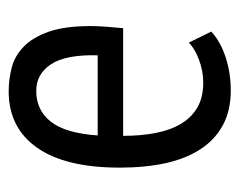

<svg xmlns="http://www.w3.org/2000/svg" viewBox="-76 -476 564 453"><g transform="rotate(-90 206.5 -250.0)"><path d="M358 -34Q334 -12 297 0Q260 12 219 12Q172 12 137.5 -6.5Q103 -25 80.5 -59.5Q58 -94 47.5 -142Q37 -190 37 -250Q37 -378 84 -445Q131 -512 217 -512Q245 -512 272.5 -505Q300 -498 322 -477Q344 -456 357.5 -418Q371 -380 371 -319Q371 -302 369.5 -282.5Q368 -263 366 -242H112Q112 -199 119 -164Q126 -129 141 -104.5Q156 -80 179.5 -66.5Q203 -53 238 -53Q265 -53 291.5 -63Q318 -73 332 -87ZM302 -302Q304 -377 281 -412Q258 -447 218 -447Q172 -447 145 -412Q118 -377 113 -302Z"/></g></svg>

Font: PT Sans Narrow
Style: Regular
Weight: 400
Width: 3
Designer: A.Korolkova, O.Umpeleva, V.Yefimov
Foundry: ParaType Ltd
Version: Version 2.003W OFL